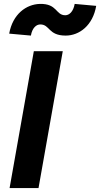

<svg xmlns="http://www.w3.org/2000/svg" viewBox="-20 -962 512 982"><path d="M29 0H177L301 -700H153ZM27 -790 138 -780C145 -820 166 -837 186 -837C236 -837 226 -780 316 -780C386 -780 455 -832 472 -932L362 -942C355 -902 334 -884 314 -884C264 -884 274 -944 184 -942C114 -940 45 -890 27 -790Z"/></svg>

Font: Uncut Sans
Style: Bold Italic
Weight: 700
Italic angle: -10°
Designer: Kasper Nordkvist
Foundry: Uncut Type
Version: Version 1.111;FEAKit 1.0